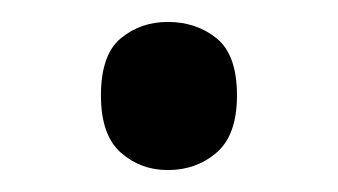

<svg xmlns="http://www.w3.org/2000/svg" viewBox="-20 -141 308 175"><path d="M72 -54Q72 -91 90 -106Q108 -121 133 -121Q159 -121 177.5 -106Q196 -91 196 -54Q196 -18 177.5 -2Q159 14 133 14Q108 14 90 -2Q72 -18 72 -54Z"/></svg>

Font: hindi115
Style: Book
Weight: 400
Designer: Jelle Bosma - Monotype Design Team
Foundry: Monotype Imaging Inc.
Version: Version 2.003